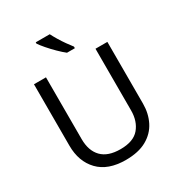

<svg xmlns="http://www.w3.org/2000/svg" viewBox="-217 -1090 1165 1246"><g transform="rotate(-30 365.5 -467.0)"><path d="M640 -252Q640 -178 610 -118.5Q580 -59 518.5 -24.5Q457 10 362 10Q229 10 159.5 -62.5Q90 -135 90 -254V-714H180V-251Q180 -164 226.5 -116Q273 -68 367 -68Q464 -68 507.5 -119.5Q551 -171 551 -252V-714H640ZM341 -944Q352 -922 368.5 -894.5Q385 -867 403.5 -841Q422 -815 437 -796V-784H378Q355 -802 326 -830.5Q297 -859 272.5 -887.5Q248 -916 236 -934V-944Z"/></g></svg>

Font: Noto Sans Mandaic
Style: Regular
Weight: 400
Designer: Monotype Design Team
Foundry: Monotype Imaging Inc.
Version: Version 2.002; ttfautohint (v1.8.4.7-5d5b)